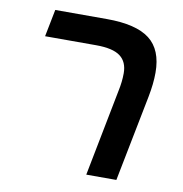

<svg xmlns="http://www.w3.org/2000/svg" viewBox="-71 -671 705 739"><g transform="rotate(10 281.0 -302.0)"><path d="M498 -336.9 431.6 0H314L380.4 -339.8Q388.2 -376 388.2 -409.2Q388.2 -453.6 359.4 -475.3Q330.6 -497.1 264.6 -497.1H65.4L86.4 -603.5H288.1Q402.8 -603.5 455.6 -562.7Q508.3 -522 508.3 -432.6Q508.3 -389.2 498 -336.9Z"/></g></svg>

Font: Arimo SemiBold
Style: Italic
Weight: 600
Italic angle: -12°
Version: Version 1.33